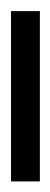

<svg xmlns="http://www.w3.org/2000/svg" viewBox="110 -60 93 354"><g transform="rotate(-90 157.0 117.5)"><path d="M0 144V90.8H314V144Z"/></g></svg>

Font: Doulos SIL CyrE
Style: Regular
Weight: 400
Designer: Walt Agee, Victor Gaultney, Peter Martin, Debbi Hosken, Becca Hirsbrunner
Foundry: SIL International
Version: Version 5.000